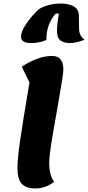

<svg xmlns="http://www.w3.org/2000/svg" viewBox="-20 -1043 499 1088"><path d="M181 25Q127 25 103 -2Q79 -29 79 -89Q79 -114 82 -148.5Q85 -183 92.5 -237Q100 -291 113.5 -373.5Q127 -456 147 -576L103 -665Q197 -726 275 -726Q339 -726 339 -648Q339 -634 333 -596Q327 -558 318 -505.5Q309 -453 299 -395.5Q289 -338 279.5 -283.5Q270 -229 264.5 -186.5Q259 -144 259 -123Q259 -84 265.5 -58.5Q272 -33 287 -13Q237 25 181 25ZM157 -799Q125 -799 112 -809Q99 -819 99 -834Q99 -857 115.5 -886.5Q132 -916 155.5 -944Q179 -972 200 -991Q223 -1005 255 -1014Q287 -1023 326 -1023Q367 -1023 396.5 -1007.5Q426 -992 427 -955L428 -883Q428 -858 437 -842.5Q446 -827 459 -818Q440 -810 418.5 -804.5Q397 -799 374 -799Q343 -799 323 -813.5Q303 -828 303 -867Q303 -890 306 -916Q309 -942 314 -966H296Q270 -938 256 -899Q242 -860 243 -817Q229 -810 206.5 -804.5Q184 -799 157 -799Z"/></svg>

Font: Lemonada SemiBold
Style: Regular
Weight: 600
Designer: Mohamed Gaber (Arabic), Eduardo Tunni (Latin)
Foundry: Kief Type Foundry
Version: Version 4.005; ttfautohint (v1.8.3)